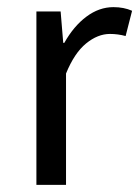

<svg xmlns="http://www.w3.org/2000/svg" viewBox="-20 -518 390 538"><path d="M82 0V-485.8H149.9L157.2 -397.9H160.2Q186.5 -444.8 222.2 -471.4Q257.8 -498 297.9 -498Q327.1 -498 350.1 -487.8L332 -417Q310.5 -422.9 288.1 -422.9Q253.9 -422.9 221.2 -396.2Q188.5 -369.6 165 -312V0Z"/></svg>

Font: Source Sans Pro
Style: Regular
Weight: 400
Designer: Paul D. Hunt
Foundry: Adobe Systems Incorporated
Version: Version 3.006;hotconv 1.0.111;makeotfexe 2.5.65597